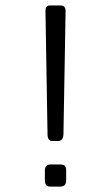

<svg xmlns="http://www.w3.org/2000/svg" viewBox="-20 -687 402 706"><path d="M154.8 -190.3 147.2 -646.7Q146.8 -667 164.2 -667H201.8Q221.5 -667 221.2 -646.2L213.3 -192.3Q212 -168.5 193 -168.5H171.8Q156.3 -168.5 154.8 -190.3ZM145 -23.2V-60.8Q145 -82.2 166.7 -82.2H202.5Q223.3 -82.2 223.3 -61.8V-23.3Q223.3 -0.8 200.5 -0.8H165Q145 -0.8 145 -23.2Z"/></svg>

Font: Vivano Light
Style: Regular
Weight: 300
Designer: Joe Prince, Josias Burgherr
Version: Version 2.064;September 19, 2022;FontCreator 14.0.0.2877 64-